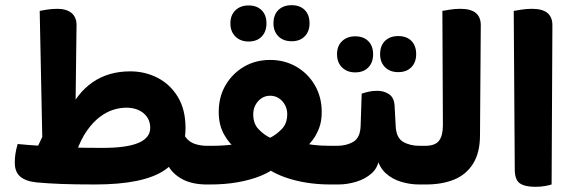

<svg xmlns="http://www.w3.org/2000/svg" viewBox="-20 -711 2213 740"><path d="M777 0Q720 0 681.5 -21Q643 -42 624.5 -79Q606 -116 605 -164L682 -235Q682 -200 696 -181.5Q710 -163 732 -156Q754 -149 778 -149H783V0ZM783 0V-149Q791 -136 795.5 -117.5Q800 -99 800 -75Q800 -51 795.5 -32Q791 -13 783 0ZM375 -141Q469 -141 514 -160.5Q559 -180 559 -218Q559 -253 533.5 -274.5Q508 -296 466 -296Q443 -296 417 -288Q391 -280 365 -260.5Q339 -241 315.5 -208Q292 -175 274 -124L113 -120L156 -211L240 -270Q276 -352 337 -394Q398 -436 482 -436Q539 -436 587.5 -411Q636 -386 665.5 -337.5Q695 -289 695 -218Q695 -110 614 -55Q533 0 346 0Q270 0 216.5 -2Q163 -4 121 -8Q80 -12 58.5 -30Q37 -48 37 -84Q37 -102 39.5 -118.5Q42 -135 48 -156Q89 -152 122 -150Q155 -148 190 -147L240 -143Q272 -142 305.5 -141.5Q339 -141 375 -141ZM145 -79 133 -669Q142 -671 161.5 -674Q181 -677 201 -677Q236 -677 255.5 -661Q275 -645 275 -614L269 -129Z M1254 0Q1175 0 1108 -18.5Q1041 -37 999 -70H1047Q1022 -48 983 -32.5Q944 -17 895.5 -8.5Q847 0 791 0H767V-149H797Q820 -149 841.5 -150.5Q863 -152 882 -154.5Q901 -157 915 -161L887 -142Q865 -155 844 -192Q823 -229 823 -279Q823 -338 849.5 -383Q876 -428 920.5 -454Q965 -480 1021 -480Q1077 -480 1122 -454Q1167 -428 1193.5 -382.5Q1220 -337 1220 -279Q1220 -242 1209 -215Q1198 -188 1184 -170Q1170 -152 1159 -143L1138 -162Q1160 -156 1187.5 -152.5Q1215 -149 1255 -149H1279V0ZM1021 -180Q1045 -192 1066 -213.5Q1087 -235 1087 -271Q1087 -300 1068 -321Q1049 -342 1021 -342Q994 -342 975 -321Q956 -300 956 -270Q956 -234 977 -212.5Q998 -191 1021 -180ZM1279 0V-149Q1287 -136 1291.5 -117.5Q1296 -99 1296 -75Q1296 -51 1291.5 -32Q1287 -13 1279 0ZM938 -551Q907 -551 887.5 -570Q868 -589 868 -621Q868 -653 887.5 -671.5Q907 -690 938 -690Q970 -690 988.5 -671.5Q1007 -653 1007 -621Q1007 -589 988.5 -570Q970 -551 938 -551ZM1104 -552Q1072 -552 1053 -571Q1034 -590 1034 -621Q1034 -654 1053 -672.5Q1072 -691 1104 -691Q1136 -691 1154.5 -672.5Q1173 -654 1173 -621Q1173 -590 1154.5 -571Q1136 -552 1104 -552Z M1255 0V-149H1279Q1316 -149 1342.5 -165Q1369 -181 1370 -228L1374 -350Q1386 -354 1400.5 -357.5Q1415 -361 1435 -361Q1460 -361 1480 -347.5Q1500 -334 1501 -300L1505 -226Q1507 -180 1533.5 -164.5Q1560 -149 1597 -149H1618V0H1595Q1560 0 1525.5 -10.5Q1491 -21 1466.5 -43.5Q1442 -66 1433 -103L1442 -104Q1438 -66 1413 -43.5Q1388 -21 1353 -10.5Q1318 0 1284 0ZM1618 0V-149Q1626 -136 1630.5 -117.5Q1635 -99 1635 -75Q1635 -51 1630.5 -32Q1626 -13 1618 0ZM1349 -432Q1318 -432 1298.5 -451Q1279 -470 1279 -502Q1279 -534 1298.5 -552.5Q1318 -571 1349 -571Q1381 -571 1399.5 -552.5Q1418 -534 1418 -502Q1418 -470 1399.5 -451Q1381 -432 1349 -432ZM1515 -433Q1483 -433 1464 -452Q1445 -471 1445 -502Q1445 -535 1464 -553.5Q1483 -572 1515 -572Q1547 -572 1565.5 -553.5Q1584 -535 1584 -502Q1584 -471 1565.5 -452Q1547 -433 1515 -433Z M1602 0V-149H1619Q1657 -149 1672 -168.5Q1687 -188 1687 -229L1685 -669Q1695 -671 1714.5 -674Q1734 -677 1755 -677Q1833 -677 1833 -614L1830 -190Q1830 -123 1803.5 -80.5Q1777 -38 1730.5 -19Q1684 0 1622 0Z M2043 9Q2003 9 1983.5 -4.5Q1964 -18 1964 -58L1960 -669Q1971 -671 1990.5 -674Q2010 -677 2031 -677Q2109 -677 2109 -614L2106 0Q2097 3 2080.5 6Q2064 9 2043 9Z"/></svg>

Font: Baloo Bhaijaan 2
Style: Bold
Weight: 700
Designer: Sanskriti Dholi, Noopur Datye and Ek Type
Foundry: Ek Type
Version: Version 1.701